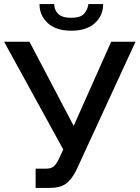

<svg xmlns="http://www.w3.org/2000/svg" viewBox="-22 -914 682 938"><path d="M152 4V-90H203Q228 -90 241 -101.5Q254 -113 266 -138L287 -184L-2 -710H122L338 -299L521 -710H640L352 -85Q328 -36 299.5 -16Q271 4 222 4ZM326 -764Q252 -764 211.5 -801Q171 -838 171 -894H243Q243 -865 262.5 -846Q282 -827 326 -827Q369 -827 387 -845Q405 -863 410 -894H482Q482 -838 441.5 -801Q401 -764 326 -764Z"/></svg>

Font: Raleway SemiBold
Style: Regular
Weight: 600
Designer: Matt McInerney, Pablo Impallari, Rodrigo Fuenzalida
Foundry: Matt McInerney, Pablo Impallari, Rodrigo Fuenzalida
Version: Version 4.026